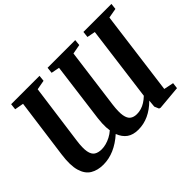

<svg xmlns="http://www.w3.org/2000/svg" viewBox="-140 -1036 1345 1345"><g transform="rotate(-45 532.0 -364.0)"><path d="M229 14Q172.5 14 132.5 -10Q92.5 -34 75.8 -90.8Q59 -147.5 72.5 -245.5L132 -686L66 -698L71 -743H352L347.5 -698.5L276.5 -685.5L216 -239.5Q206.5 -171 213.5 -134.2Q220.5 -97.5 242 -84Q263.5 -70.5 297 -70.5Q317.5 -70.5 340.2 -76.5Q363 -82.5 386.2 -94.5Q409.5 -106.5 430.5 -125Q428 -139.5 427 -157.5Q426 -175.5 427 -197Q428 -218.5 431 -244L488.5 -686L427 -698L432 -743H706L701.5 -698.5L631 -685.5L572 -238.5Q563.5 -171.5 570 -135Q576.5 -98.5 596 -84.5Q615.5 -70.5 645.5 -70.5Q667.5 -70.5 688.5 -76.8Q709.5 -83 729.8 -95.8Q750 -108.5 770 -127.5L843 -686L782 -698L787 -743H1064.5L1059.5 -698.5L987 -685.5L905 -60L977.5 -45L972 -1L793.5 15L782 11L768 -22L773 -76.5Q728 -31.5 678.8 -8.8Q629.5 14 575.5 14Q524 14 491.5 -9Q459 -32 441.5 -77.5Q391.5 -32.5 338 -9.2Q284.5 14 229 14Z"/></g></svg>

Font: Merriweather 36pt
Style: Bold Italic
Weight: 700
Italic angle: -7.8°
Version: Version 2.101